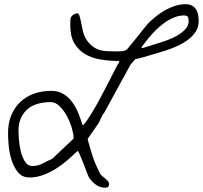

<svg xmlns="http://www.w3.org/2000/svg" viewBox="-20 -877 949 898"><path d="M395.5 -47.9Q392.6 -53.7 386.7 -69.3Q380.9 -85 374 -102.5Q367.2 -120.1 360.8 -135.7Q354.5 -151.4 351.6 -157.2Q349.6 -161.1 348.1 -165Q346.7 -168.9 342.8 -170.9Q321.3 -150.4 295.4 -127.9Q269.5 -105.5 240.7 -87.4Q211.9 -69.3 180.7 -58.1Q149.4 -46.9 118.2 -46.9Q84 -46.9 64.5 -70.8Q44.9 -94.7 34.2 -128.4Q23.4 -162.1 20.5 -197.3Q17.6 -232.4 17.6 -254.9Q17.6 -299.8 32.2 -336.4Q46.9 -373 73.7 -398.9Q100.6 -424.8 137.7 -438.5Q174.8 -452.1 220.7 -452.1Q252.9 -452.1 277.3 -437Q301.8 -421.9 318.8 -397.9Q335.9 -374 347.2 -345.7Q358.4 -317.4 366.2 -291Q375 -295.9 387.2 -314Q399.4 -332 412.6 -354Q425.8 -376 438 -397.9Q450.2 -419.9 457 -433.6Q460 -438.5 470.2 -458.5Q480.5 -478.5 492.7 -502Q504.9 -525.4 515.1 -545.9Q525.4 -566.4 528.3 -571.3Q529.3 -573.2 533.2 -578.6Q537.1 -584 538.1 -585.9Q537.1 -585.9 537.1 -586.9V-588.9V-591.8Q492.2 -591.8 450.7 -598.6Q409.2 -605.5 377.9 -624Q346.7 -642.6 327.6 -674.8Q308.6 -707 308.6 -759.8Q308.6 -762.7 309.1 -774.4Q309.6 -786.1 309.6 -790Q312.5 -799.8 320.3 -806.2Q328.1 -812.5 337.9 -814.5Q346.7 -816.4 351.1 -804.7Q355.5 -793 358.9 -773.4Q362.3 -753.9 367.7 -731.4Q373 -709 386.2 -689Q399.4 -668.9 421.4 -654.3Q443.4 -639.6 480.5 -637.7Q482.4 -637.7 493.7 -637.2Q504.9 -636.7 512.7 -636.7Q517.6 -636.7 526.9 -636.7Q536.1 -636.7 545.4 -637.2Q554.7 -637.7 563 -640.1Q571.3 -642.6 575.2 -647.5Q581.1 -654.3 595.2 -671.4Q609.4 -688.5 624 -707Q638.7 -725.6 652.3 -742.7Q666 -759.8 671.9 -766.6Q688.5 -783.2 709 -799.8Q729.5 -816.4 752 -829.1Q774.4 -841.8 798.8 -849.6Q823.2 -857.4 848.6 -857.4Q866.2 -857.4 878.4 -850.6Q890.6 -843.8 897.5 -832.5Q904.3 -821.3 906.7 -807.1Q909.2 -793 909.2 -778.3Q909.2 -750 895 -728.5Q880.9 -707 858.4 -690.4Q835.9 -673.8 810.1 -662.1Q784.2 -650.4 760.7 -642.6Q752.9 -639.6 732.4 -633.8Q711.9 -627.9 688 -620.6Q664.1 -613.3 643.1 -607.4Q622.1 -601.6 613.3 -600.6Q606.4 -593.8 598.1 -584Q589.8 -574.2 585.9 -566.4L465.8 -346.7Q464.8 -346.7 463.4 -345.2Q461.9 -343.8 460.9 -342.8Q460.9 -340.8 458 -335.4Q455.1 -330.1 452.1 -323.7Q449.2 -317.4 446.3 -311.5Q443.4 -305.7 443.4 -304.7Q440.4 -300.8 433.1 -289.6Q425.8 -278.3 417 -266.1Q408.2 -253.9 400.9 -243.2Q393.6 -232.4 390.6 -228.5V-225.6V-223.6Q397.5 -198.2 402.8 -180.2Q408.2 -162.1 413.6 -145.5Q418.9 -128.9 426.8 -110.4Q434.6 -91.8 447.3 -66.4Q451.2 -59.6 458 -53.7Q464.8 -47.9 472.2 -42Q479.5 -36.1 484.9 -29.8Q490.2 -23.4 490.2 -16.6Q490.2 1 472.7 1Q447.3 1 427.7 -13.7Q408.2 -28.3 395.5 -47.9ZM66.4 -264.6Q66.4 -252.9 68.4 -226.1Q70.3 -199.2 76.7 -171.4Q83 -143.6 96.2 -122.1Q109.4 -100.6 131.8 -100.6Q158.2 -100.6 179.2 -112.3Q200.2 -124 223.6 -133.8L324.2 -228.5V-232.4Q324.2 -250 315.9 -278.3Q307.6 -306.6 293 -334Q278.3 -361.3 258.8 -380.4Q239.3 -399.4 216.8 -399.4Q184.6 -399.4 156.7 -391.6Q128.9 -383.8 109.4 -367.2Q89.8 -350.6 78.1 -325.2Q66.4 -299.8 66.4 -264.6ZM839.8 -804.7Q816.4 -804.7 793 -794.9Q769.5 -785.2 748 -769.5Q726.6 -753.9 708 -735.4Q689.5 -716.8 675.8 -700.2Q671.9 -696.3 666.5 -688.5Q661.1 -680.7 655.8 -674.3Q650.4 -668 646.5 -662.6Q642.6 -657.2 642.6 -657.2V-652.3H646.5Q647.5 -652.3 660.2 -656.2Q672.9 -660.2 689.9 -665.5Q707 -670.9 724.6 -676.3Q742.2 -681.6 752 -685.5Q766.6 -690.4 785.6 -698.7Q804.7 -707 821.8 -718.8Q838.9 -730.5 850.6 -745.1Q862.3 -759.8 862.3 -778.3Q862.3 -793.9 857.9 -799.3Q853.5 -804.7 839.8 -804.7Z"/></svg>

Font: Cedarville Cursive
Style: Regular
Weight: 400
Designer: Kimberly Geswein
Foundry: Kimberly Geswein
Version: Version 1.001 2010